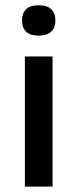

<svg xmlns="http://www.w3.org/2000/svg" viewBox="-20 -694 288 714"><path d="M72.5 0V-484H175.5V0ZM124 -561.5Q92.5 -561.5 77.2 -576.2Q62 -591 62 -617V-619Q62 -645 77.2 -659.8Q92.5 -674.5 124 -674.5Q155 -674.5 170.5 -659.8Q186 -645 186 -619V-617Q186 -591 170.5 -576.2Q155 -561.5 124 -561.5Z"/></svg>

Font: Anek Gujarati SemiExpanded Medium
Style: Regular
Weight: 500
Width: 6
Designer: Mrunmayee Ghaisas (Gujarati), Yesha Goshar (Latin)
Foundry: Ek Type
Version: Version 1.003